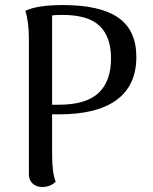

<svg xmlns="http://www.w3.org/2000/svg" viewBox="-20 -727 604 759"><path d="M229 -707Q376 -707 447.5 -657.2Q519 -607.4 519 -502Q519 -389.6 441.4 -332.3Q363.8 -274.9 211.9 -274.9H186V-116.2Q186 -43.5 200.2 -8.8Q179.2 12.2 147 12.2Q123.5 12.2 108.9 -1.5Q94.2 -15.1 94.2 -38.1V-571.8Q94.2 -642.1 80.1 -684.1Q127 -707 229 -707ZM212.9 -313Q319.8 -313 369.4 -359.4Q418.9 -405.8 418.9 -496.1Q418.9 -581.5 373.5 -624.8Q328.1 -668 227.1 -668Q194.8 -668 186 -666V-313Z"/></svg>

Font: Arima Madurai Medium
Style: Regular
Weight: 500
Designer: Joana Correia and Natanael Gama
Foundry: NDISCOVER
Version: Version 1.019;PS 001.019;hotconv 1.0.88;makeotf.lib2.5.64775